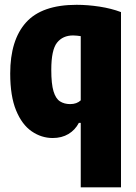

<svg xmlns="http://www.w3.org/2000/svg" viewBox="-20 -578 579 818"><path d="M324 220V-54.5H316Q300 -24 271.5 -7Q243 10 204.5 10Q156.5 10 115 -18.5Q73.5 -47 48.5 -107.8Q23.5 -168.5 23.5 -265Q23.5 -407.5 91 -482.5Q158.5 -557.5 306.5 -557.5Q353.5 -557.5 404 -549.8Q454.5 -542 495.5 -526.5V220ZM279 -134.5Q307 -134.5 324 -150.5V-424Q317 -425 308.2 -426Q299.5 -427 291.5 -427Q247.5 -427 223 -396.2Q198.5 -365.5 198.5 -280.5Q198.5 -220.5 208 -189Q217.5 -157.5 235.8 -146Q254 -134.5 279 -134.5Z"/></svg>

Font: Encode Sans Condensed Condensed ExtraBold
Style: Regular
Weight: 800
Width: 3
Designer: Multiple Designers
Foundry: Impallari Type
Version: Version 3.000; ttfautohint (v1.8.3) -l 8 -r 50 -G 200 -x 14 